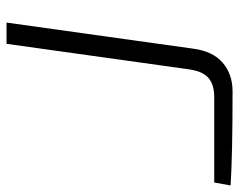

<svg xmlns="http://www.w3.org/2000/svg" viewBox="-92 -639 731 587"><g transform="rotate(90 273.5 -345.5)"><path d="M49 0 129 -572Q137 -631 172 -661Q207 -691 259 -691Q455 -691 547 -685L538 -635H277Q239 -635 218.5 -617.5Q198 -600 192 -558L114 0Z"/></g></svg>

Font: Exo 2.0 Light
Style: Italic
Weight: 300
Italic angle: -8°
Designer: Natanael Gama
Version: Version 1.001;PS 001.001;hotconv 1.0.70;makeotf.lib2.5.58329